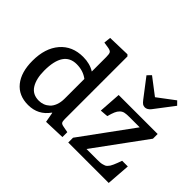

<svg xmlns="http://www.w3.org/2000/svg" viewBox="-147 -1091 1411 1411"><g transform="rotate(45 558.0 -385.5)"><path d="M871.1 -580.1Q857.4 -580.1 847.4 -586.7Q837.4 -593.3 823.2 -611.8L712.9 -755.9L741.2 -785.2L871.1 -686L1002.9 -785.2L1030.8 -756.8L915 -605Q894 -580.1 871.1 -580.1ZM252 14.2Q153.3 14.2 99.1 -53Q44.9 -120.1 44.9 -238.8Q44.9 -369.6 110.6 -446.3Q176.3 -522.9 289.1 -522.9Q358.9 -522.9 409.2 -491.2V-642.1Q409.2 -673.8 402.3 -684.8Q395.5 -695.8 368.2 -700.2L324.2 -707L330.1 -761.2L504.9 -766.1L516.1 -754.9V-103Q516.1 -79.6 522.2 -70.6Q528.3 -61.5 548.8 -58.1L597.2 -48.8V2L433.1 7.8L418.9 -70.8H416Q356 14.2 252 14.2ZM655.8 0V-49.8L948.2 -450.2H840.8Q810.5 -450.2 793 -446.3Q775.4 -442.4 761.7 -428.7Q748 -415 740 -396Q731.9 -377 721.2 -339.8L659.2 -335L670.9 -508.8H1076.2V-460L784.2 -61H894Q911.6 -61 924.3 -61.8Q937 -62.5 948.5 -65.9Q960 -69.3 967 -72Q974.1 -74.7 982.2 -83.5Q990.2 -92.3 994.6 -98.9Q999 -105.5 1006.1 -121.3Q1013.2 -137.2 1017.6 -149.2Q1022 -161.1 1030.8 -185.1H1089.8L1076.2 0ZM285.2 -64Q308.6 -64 329.8 -72Q351.1 -80.1 369.1 -96.7Q387.2 -113.3 398.2 -142.3Q409.2 -171.4 409.2 -210V-414.1Q360.8 -451.2 293 -451.2Q157.2 -451.2 157.2 -249Q157.2 -164.6 188.5 -114.3Q219.7 -64 285.2 -64Z"/></g></svg>

Font: Literata Book Medium
Style: Regular
Weight: 500
Designer: Latin by Veronika Burian and Jose Scaglione. Greek by Irene Vlachou. Cyrillic by Vera Evstafieva
Foundry: TypeTogether
Version: Version 2.003;PS 002.003;hotconv 1.0.88;makeotf.lib2.5.64775